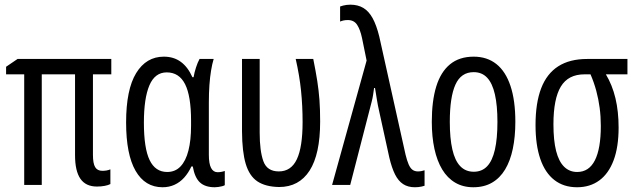

<svg xmlns="http://www.w3.org/2000/svg" viewBox="-20 -787 2709 817"><path d="M415.5 -60.1Q423.8 -60.1 432.9 -61.5Q441.9 -63 449.7 -66.4V-3.9Q440.9 1 425.5 3.9Q410.2 6.8 392.6 6.8Q345.2 6.8 322.3 -26.1Q299.3 -59.1 299.3 -126.5V-470.7H157.7V0H83V-470.7H5.9V-502.9L54.7 -536.1H453.6V-470.7H375.5V-127.9Q375.5 -91.3 385 -75.7Q394.5 -60.1 415.5 -60.1Z M691.4 -55.2Q725.6 -55.2 748 -78.6Q770.5 -102.1 781.7 -146Q793 -189.9 793 -252V-272.9Q793 -378.4 767.6 -428.7Q742.2 -479 689.5 -479Q639.2 -479 615.7 -423.8Q592.3 -368.7 592.3 -265.1Q592.3 -156.2 616.7 -105.7Q641.1 -55.2 691.4 -55.2ZM671.9 9.8Q597.2 9.8 556.9 -60.1Q516.6 -129.9 516.6 -266.1Q516.6 -405.8 559.3 -475.8Q602.1 -545.9 677.2 -545.9Q719.2 -545.9 749.3 -523.9Q779.3 -502 798.8 -458.5H803.7Q807.1 -478.5 814 -499.8Q820.8 -521 829.1 -536.1H889.2Q882.8 -515.1 878.2 -487.1Q873.5 -459 871.1 -424.8Q868.7 -390.6 868.7 -351.1V-128.4Q868.7 -90.3 878.2 -72.3Q887.7 -54.2 905.8 -54.2Q914.1 -54.2 921.9 -55.7Q929.7 -57.1 936.5 -59.6V1Q932.6 3.4 925.3 5.4Q918 7.3 909.7 8.5Q901.4 9.8 894 9.8Q853 9.8 830.8 -10.7Q808.6 -31.2 800.3 -78.6H794.4Q781.7 -51.3 763.7 -31.2Q745.6 -11.2 722.4 -0.7Q699.2 9.8 671.9 9.8Z M1167.5 8.8Q1109.9 7.8 1075.4 -15.1Q1041 -38.1 1025.6 -89.8Q1010.3 -141.6 1009.8 -227.5V-536.1H1085V-221.7Q1085 -145 1100.6 -101.3Q1116.2 -57.6 1166.5 -57.6Q1218.8 -57.6 1243.2 -109.4Q1267.6 -161.1 1267.6 -267.6Q1267.6 -336.4 1261 -400.9Q1254.4 -465.3 1238.3 -536.1H1313Q1323.7 -482.9 1330.1 -442.1Q1336.4 -401.4 1339.4 -361.3Q1342.3 -321.3 1342.3 -269.5Q1342.3 -130.9 1297.4 -61Q1252.4 8.8 1167.5 8.8Z M1393.1 0 1540 -529.3 1520.5 -625Q1512.7 -661.6 1499.5 -681.6Q1486.3 -701.7 1460 -701.7Q1450.2 -701.7 1442.1 -700Q1434.1 -698.2 1427.2 -695.3V-759.3Q1433.6 -761.7 1440.4 -763.4Q1447.3 -765.1 1454.8 -766.1Q1462.4 -767.1 1470.7 -767.1Q1502.9 -767.1 1526.1 -753.2Q1549.3 -739.3 1565.7 -709.5Q1582 -679.7 1593.8 -631.8L1705.6 -129.4Q1711.9 -103.5 1718.8 -87.6Q1725.6 -71.8 1735.1 -64.7Q1744.6 -57.6 1758.3 -57.6Q1766.6 -57.6 1773.7 -59.1Q1780.8 -60.5 1786.6 -62.5V3.4Q1780.8 5.4 1774.2 6.8Q1767.6 8.3 1760.5 9Q1753.4 9.8 1745.6 9.8Q1715.8 9.8 1695.3 -3.7Q1674.8 -17.1 1660.9 -44.9Q1647 -72.8 1636.7 -116.2L1594.2 -310.1Q1590.8 -324.7 1588.1 -338.4Q1585.4 -352.1 1583.5 -364.7Q1581.5 -377.4 1579.6 -389.2Q1577.6 -400.9 1575.7 -412.6H1571.8Q1569.8 -397.9 1567.6 -383.3Q1565.4 -368.7 1561.5 -354L1470.2 0Z M2172.9 -268.6Q2172.9 -205.1 2162.1 -153.8Q2151.4 -102.5 2129.4 -65.9Q2107.4 -29.3 2073.7 -9.8Q2040 9.8 1994.1 9.8Q1950.2 9.8 1917 -9.8Q1883.8 -29.3 1861.8 -65.7Q1839.8 -102.1 1828.6 -153.6Q1817.4 -205.1 1817.4 -268.6Q1817.4 -357.4 1836.4 -419.2Q1855.5 -481 1895 -513.4Q1934.6 -545.9 1995.6 -545.9Q2052.7 -545.9 2092.3 -514.4Q2131.8 -482.9 2152.3 -421.1Q2172.9 -359.4 2172.9 -268.6ZM1894 -268.6Q1894 -198.7 1904.8 -151.4Q1915.5 -104 1938.2 -80.1Q1960.9 -56.2 1996.1 -56.2Q2030.8 -56.2 2053 -79.6Q2075.2 -103 2085.9 -150.1Q2096.7 -197.3 2096.7 -268.6Q2096.7 -338.4 2085.9 -385.5Q2075.2 -432.6 2053 -456.3Q2030.8 -480 1995.6 -480Q1941.9 -480 1918 -427Q1894 -374 1894 -268.6Z M2612.3 -244.1Q2612.3 -161.6 2591.1 -105Q2569.8 -48.3 2530.3 -19.3Q2490.7 9.8 2435.5 9.8Q2378.4 9.8 2338.9 -21Q2299.3 -51.8 2279.1 -110.8Q2258.8 -169.9 2258.8 -254.9Q2258.8 -348.6 2282.7 -411.1Q2306.6 -473.6 2355.5 -504.9Q2404.3 -536.1 2478.5 -536.1H2649.9V-470.7H2558.1Q2585.4 -425.3 2598.9 -368.9Q2612.3 -312.5 2612.3 -244.1ZM2335 -257.8Q2335 -189.5 2346.4 -144.5Q2357.9 -99.6 2380.6 -77.4Q2403.3 -55.2 2436 -55.2Q2486.3 -55.2 2511.5 -105Q2536.6 -154.8 2536.6 -251Q2536.6 -291 2531.7 -327.9Q2526.9 -364.7 2517.3 -400.4Q2507.8 -436 2492.7 -470.7H2467.3Q2397.9 -470.7 2366.5 -418.7Q2335 -366.7 2335 -257.8Z"/></svg>

Font: Open Sans Condensed
Style: Regular
Weight: 400
Width: 3
Designer: Monotype Design Team
Foundry: Monotype Imaging Inc.
Version: Version 3.000